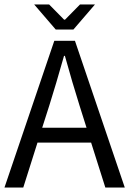

<svg xmlns="http://www.w3.org/2000/svg" viewBox="-20 -838 578 858"><path d="M147.5 -200.7 84 0H0L222.7 -655.8H314.9L537.6 0H450.7L387.2 -200.7ZM335 -367.7Q304.2 -465.3 270 -588.4H266.1Q228.5 -455.6 200.7 -367.7L168.5 -267.1H366.7ZM308.1 -706.1H229L132.8 -817.9H199.7L266.6 -750H270.5L337.4 -817.9H404.3Z"/></svg>

Font: Varta
Style: Regular
Weight: 400
Designer: Joana Correia, Viktoriya Grabowska, Eben Sorkin
Foundry: Sorkin Type
Version: Version 1.003; ttfautohint (v1.3) -l 8 -r 24 -G 200 -x 12 -H